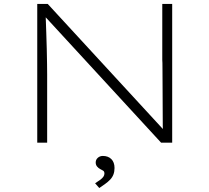

<svg xmlns="http://www.w3.org/2000/svg" viewBox="-20 -720 1057 969"><path d="M168 0V-700H221L813 -57L803 -30Q802 -44 801.5 -85.5Q801 -127 801 -179.5Q801 -232 800.5 -283Q800 -334 800 -372Q800 -410 799 -417V-700H849V0H793L204 -640L210 -668Q210 -658 211 -627Q212 -596 213.5 -555.5Q215 -515 216 -473Q217 -431 217.5 -396Q218 -361 218 -344V0ZM481 229 460 205Q476 195 486.5 187Q497 179 502 171.5Q507 164 507 156Q507 145 500 141Q493 137 485 133Q477 129 470 120.5Q463 112 463 100Q463 86 473.5 76.5Q484 67 499 67Q526 67 542 83Q558 99 558 128Q558 146 552.5 160.5Q547 175 536 186.5Q525 198 511 208Q497 218 481 229Z"/></svg>

Font: Lexend Peta ExtraLight
Style: Regular
Weight: 250
Version: Version 1.007